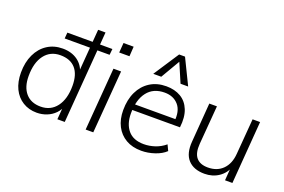

<svg xmlns="http://www.w3.org/2000/svg" viewBox="-100 -1102 2131 1442"><g transform="rotate(20 965.0 -381.5)"><path d="M265 7Q202 7 153.5 -23Q105 -53 78.5 -107.5Q52 -162 52 -237Q52 -319 81.5 -381.5Q111 -444 164 -478.5Q217 -513 287 -513Q358 -513 407 -477.5Q456 -442 472 -377L458 -369L487 -736H546L488 0H429L440 -138L450 -120Q438 -80 410.5 -51.5Q383 -23 345 -8Q307 7 265 7ZM277 -46Q357 -46 403.5 -107Q450 -168 450 -275Q450 -365 408.5 -412.5Q367 -460 287 -460Q207 -460 161 -399.5Q115 -339 115 -232Q115 -144 157.5 -95Q200 -46 277 -46ZM273 -589 277 -637H637L632 -589Z M655 0 695 -501H756L716 0ZM700 -708H781L776 -630H694Z M1293 -60Q1261 -29 1207.5 -11Q1154 7 1101 7Q1029 7 977.5 -23Q926 -53 898 -107Q870 -161 870 -234Q870 -318 900 -380.5Q930 -443 985 -478Q1040 -513 1115 -513Q1182 -513 1230.5 -484.5Q1279 -456 1302 -399Q1325 -342 1315 -258H924L926 -304H1284L1260 -281Q1271 -370 1230.5 -417Q1190 -464 1119 -464Q1029 -464 981 -402Q933 -340 933 -231Q933 -146 975.5 -96Q1018 -46 1102 -46Q1146 -46 1190 -60.5Q1234 -75 1271 -106ZM1053 -567H989L1122 -770H1169L1268 -567H1207L1142 -719Z M1606 7Q1519 7 1474 -42.5Q1429 -92 1437 -189L1461 -501H1522L1497 -193Q1491 -118 1521 -82Q1551 -46 1614 -46Q1688 -46 1733 -91.5Q1778 -137 1784 -217L1807 -501H1867L1828 0H1769L1777 -108L1790 -120Q1768 -59 1719 -26Q1670 7 1606 7Z"/></g></svg>

Font: Muli Light
Style: Italic
Weight: 300
Italic angle: -4.541°
Designer: Vernon Adams
Foundry: Vernon Adams
Version: Version 2.100; ttfautohint (v1.8.1.43-b0c9)